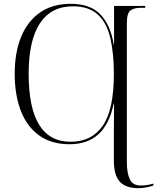

<svg xmlns="http://www.w3.org/2000/svg" viewBox="-20 -745 823 1005"><path d="M705 240Q638 240 607 206Q576 172 576 95V0Q576 -21 576 -54Q576 -87 576.5 -125.5Q577 -164 577 -202H575Q552 -93 494.5 -41.5Q437 10 344 10Q249 10 185 -36Q121 -82 89 -165Q57 -248 57 -359Q57 -470 90.5 -552Q124 -634 189.5 -679.5Q255 -725 350 -725Q453 -725 506 -669Q559 -613 575 -513H577V-714H740V-704H713Q683 -704 663.5 -690.5Q644 -677 644 -624V105Q644 159 659 192.5Q674 226 717 226Q734 226 750 223.5Q766 221 783 216V226Q769 231 748 235.5Q727 240 705 240ZM350 -3Q460 -3 518 -87Q576 -171 576 -358Q576 -468 557 -547.5Q538 -627 491 -669.5Q444 -712 362 -712Q248 -712 189 -623Q130 -534 130 -358Q130 -3 350 -3Z"/></svg>

Font: Noto Serif Display Light
Style: Regular
Weight: 300
Designer: Monotype Design Team
Foundry: Monotype Imaging Inc.
Version: Version 2.009